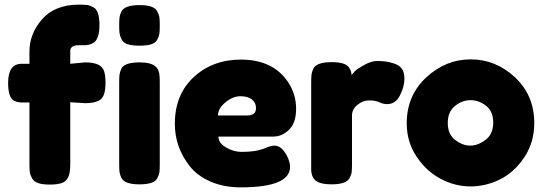

<svg xmlns="http://www.w3.org/2000/svg" viewBox="-20 -795 2349 828"><path d="M348 -526Q417 -526 429 -488Q435 -469 435 -438Q435 -407 428.5 -388.5Q422 -370 408 -362Q387 -350 347 -350L283 -354V-86Q283 -48 273.5 -29.5Q264 -11 244.5 -5Q225 1 194 1Q163 1 144.5 -5.5Q126 -12 118 -26.5Q110 -41 108.5 -53Q107 -65 107 -88V-353H71Q45 -355 34 -365Q15 -384 15 -438Q15 -520 74 -520H107V-573Q107 -650 162 -712.5Q217 -775 321 -775Q344 -775 355.5 -773.5Q367 -772 382 -764Q409 -751 409 -687Q409 -639 392 -618Q378 -602 348 -600Q339 -600 320 -600Q283 -600 283 -575V-520ZM494 -439Q494 -462 495.5 -473.5Q497 -485 504 -500Q518 -526 582 -526Q630 -526 650 -509Q667 -495 668 -466Q669 -456 669 -437V-87Q669 -64 667.5 -52.5Q666 -41 658 -26Q645 0 581 0Q518 0 504 -27Q497 -42 495.5 -53Q494 -64 494 -88ZM504 -746Q518 -773 582 -773Q645 -773 658 -746Q666 -731 667.5 -719.5Q669 -708 669 -685Q669 -662 667.5 -650.5Q666 -639 658.5 -624.5Q651 -610 632 -604Q613 -598 581.5 -598Q550 -598 531 -604Q512 -610 504.5 -625Q497 -640 495.5 -651.5Q494 -663 494 -686Q494 -709 495.5 -720.5Q497 -732 504 -746Z M1159 -206H922Q922 -178 955 -159Q988 -140 1021 -140Q1079 -140 1112 -152L1123 -156Q1147 -167 1163 -167Q1195 -167 1218 -122Q1231 -95 1231 -76Q1231 13 1018 13Q944 13 886.5 -12.5Q829 -38 797 -80Q734 -161 734 -261Q734 -387 815.5 -462.5Q897 -538 1019 -538Q1158 -538 1223 -440Q1257 -388 1257 -326.5Q1257 -265 1226.5 -235.5Q1196 -206 1159 -206ZM1046 -297Q1084 -297 1084 -329Q1084 -352 1066.5 -366Q1049 -380 1016.5 -380Q984 -380 952 -353.5Q920 -327 920 -297Z M1650 -346Q1632 -346 1615.5 -354Q1599 -362 1572 -362Q1545 -362 1521.5 -343Q1498 -324 1498 -297V-87Q1498 -64 1496.5 -52.5Q1495 -41 1487 -26Q1472 0 1409 0Q1361 0 1340 -17Q1324 -31 1322 -60Q1322 -70 1322 -89V-440Q1322 -463 1323.5 -474.5Q1325 -486 1332 -500Q1346 -527 1410 -527Q1470 -527 1485 -504Q1496 -488 1496 -471Q1501 -478 1510.5 -488Q1520 -498 1551 -515Q1582 -532 1605.5 -532Q1629 -532 1645 -529.5Q1661 -527 1680 -521Q1699 -515 1711.5 -500.5Q1724 -486 1724 -454Q1724 -422 1705 -384Q1686 -346 1650 -346Z M2284 -264Q2284 -181 2241 -116.5Q2198 -52 2136.5 -21.5Q2075 9 2009 9Q1943 9 1881 -23.5Q1819 -56 1776.5 -119.5Q1734 -183 1734 -263Q1734 -383 1818 -461Q1902 -539 2010 -539Q2118 -539 2201 -461.5Q2284 -384 2284 -264ZM1943 -191.5Q1975 -167 2008 -167Q2041 -167 2074 -192Q2107 -217 2107 -266Q2107 -315 2076 -339Q2045 -363 2009 -363Q1973 -363 1942 -338Q1911 -313 1911 -264.5Q1911 -216 1943 -191.5Z"/></svg>

Font: Fredoka One
Style: Regular
Weight: 400
Version: Version 1.001;April 7, 2020;FontCreator 12.0.0.2522 64-bit